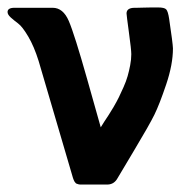

<svg xmlns="http://www.w3.org/2000/svg" viewBox="-29 -493 498 513"><path d="M-8.8 -460.9Q-8.8 -472.2 9.8 -472.2H111.8Q139.6 -472.2 154.8 -437Q169.9 -401.9 204.1 -280.8Q226.1 -201.7 240.2 -152.8Q241.2 -154.8 249 -167Q256.8 -179.2 261.5 -186Q266.1 -192.9 274.7 -207.5Q283.2 -222.2 288.6 -233.2Q293.9 -244.1 301 -260Q308.1 -275.9 312 -289.6Q315.9 -303.2 318.8 -318.6Q321.8 -334 321.8 -348.1Q321.8 -360.4 315.4 -406.7Q309.1 -453.1 309.1 -457Q309.1 -472.2 331.1 -472.2H336.9Q343.8 -472.2 356.9 -472.7Q370.1 -473.1 377 -473.1H393.1Q410.2 -473.1 415 -468Q419.9 -462.9 422.9 -442.9Q432.6 -377.9 433.1 -363.8Q433.1 -320.8 415 -267.3Q397 -213.9 383.5 -186.5Q370.1 -159.2 329.6 -91.6Q289.1 -23.9 285.2 -17.1Q276.4 -1 259.8 0H190.9Q188 0 185.1 0Q182.1 0 179.4 -1Q176.8 -2 175.3 -2.4Q173.8 -2.9 172.4 -4.9Q170.9 -6.8 170.4 -7.3Q169.9 -7.8 168.5 -11Q167 -14.2 167 -14.6Q167 -15.1 165.5 -19Q164.1 -22.9 164.1 -23.9L74.2 -330.1Q62 -369.1 46.4 -395.5Q30.8 -421.9 19.3 -430.4Q7.8 -439 -0.5 -446.5Q-8.8 -454.1 -8.8 -460.9Z"/></svg>

Font: CMU Sans Serif Demi Condensed
Style: DemiCondensed
Weight: 600
Width: 3
Version: Version 0.7.0